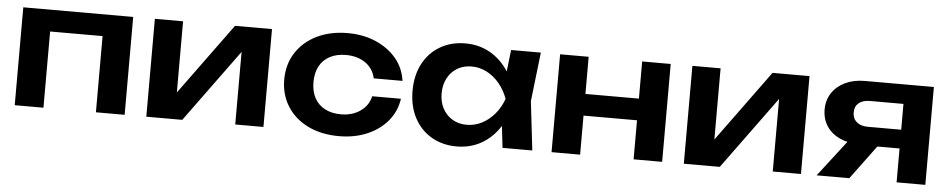

<svg xmlns="http://www.w3.org/2000/svg" viewBox="-37 -841 5495 1112"><g transform="rotate(5 2710.0 -284.5)"><path d="M702 -569V0H535V-519L612 -443H153L230 -519V0H63V-569Z M828 0V-569H992V-88L951 -99L1294 -569H1509V0H1345V-490L1386 -478L1037 0Z M2288 -232Q2278 -159 2231.5 -103Q2185 -47 2112 -16Q2039 15 1949 15Q1847 15 1769.5 -22.5Q1692 -60 1648.5 -128Q1605 -196 1605 -284Q1605 -373 1648.5 -440.5Q1692 -508 1769.5 -546Q1847 -584 1949 -584Q2039 -584 2112 -552.5Q2185 -521 2231.5 -465.5Q2278 -410 2288 -336H2121Q2108 -394 2061.5 -425.5Q2015 -457 1949 -457Q1896 -457 1856.5 -436.5Q1817 -416 1796 -377.5Q1775 -339 1775 -284Q1775 -230 1796 -191.5Q1817 -153 1856.5 -132.5Q1896 -112 1949 -112Q2016 -112 2062.5 -145Q2109 -178 2121 -232Z M2899 0 2875 -208 2902 -284 2875 -359 2899 -569H3072L3039 -284L3072 0ZM2943 -284Q2927 -194 2884.5 -126.5Q2842 -59 2777.5 -22Q2713 15 2633 15Q2550 15 2486 -22.5Q2422 -60 2386.5 -127.5Q2351 -195 2351 -284Q2351 -374 2386.5 -441.5Q2422 -509 2486 -546.5Q2550 -584 2633 -584Q2713 -584 2777.5 -547Q2842 -510 2885 -442.5Q2928 -375 2943 -284ZM2520 -284Q2520 -234 2540.5 -196Q2561 -158 2597 -136.5Q2633 -115 2680 -115Q2727 -115 2768.5 -136.5Q2810 -158 2842 -196Q2874 -234 2892 -284Q2874 -334 2842 -372.5Q2810 -411 2768.5 -432.5Q2727 -454 2680 -454Q2633 -454 2597 -432.5Q2561 -411 2540.5 -372.5Q2520 -334 2520 -284Z M3184 -569H3350V0H3184ZM3661 -569H3827V0H3661ZM3279 -353H3726V-227H3279Z M3953 0V-569H4117V-88L4076 -99L4419 -569H4634V0H4470V-490L4511 -478L4162 0Z M5238 -306V-197H4958L4956 -201Q4891 -201 4842 -223.5Q4793 -246 4765.5 -287.5Q4738 -329 4738 -384Q4738 -439 4765.5 -480.5Q4793 -522 4842 -545.5Q4891 -569 4956 -569H5357V0H5190V-525L5240 -456H4996Q4954 -456 4930.5 -436.5Q4907 -417 4907 -382Q4907 -347 4930.5 -326.5Q4954 -306 4996 -306ZM5112 -266 4915 0H4725L4930 -266Z"/></g></svg>

Font: Unbounded Medium
Style: Regular
Weight: 500
Designer: Luke Prowse, Jean-Baptiste Morizot, Fátima Lázaro, Florian Runge
Foundry: NaN
Version: Version 1.700